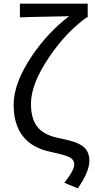

<svg xmlns="http://www.w3.org/2000/svg" viewBox="-20 -816 513 1042"><path d="M329 176Q383 108 383 77Q383 52 359 38Q334 25 258 9Q54 -32 54 -248Q54 -365 153 -512Q240 -641 355 -728Q132 -724 88 -722V-796H456V-722H451Q340 -643 248 -508Q148 -361 148 -253Q148 -162 192 -117Q229 -79 311 -64Q394 -48 427 -24Q465 3 465 56Q465 117 402 206Z"/></svg>

Font: 思源黑体R
Style: Regular
Weight: 400
Designer: Ryoko NISHIZUKA  (kana & ideographs); Paul D. Hunt (Latin, Greek & Cyrillic); Wenlong ZHANG  (bopomofo); Sandoll Communi
Foundry: Adobe Systems Incorporated
Version: Version 1.00 June 24, 2014, initial release